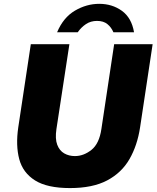

<svg xmlns="http://www.w3.org/2000/svg" viewBox="-20 -948 798 978"><path d="M336.5 10Q220.5 10 158.5 -29Q96.5 -68 78 -137.5Q59.5 -207 73 -299L137 -723H333.5L267.5 -291Q260 -241 271.5 -210.8Q283 -180.5 307 -166.8Q331 -153 361.5 -153Q406 -153 445.8 -184.5Q485.5 -216 496.5 -291L561.5 -723H757.5L693.5 -299Q679.5 -207 639.5 -137.5Q599.5 -68 525.8 -29Q452 10 336.5 10ZM485.5 -928.5Q421 -928.5 361.8 -893.8Q302.5 -859 270.8 -783.5H375.8Q393.5 -809 417.8 -825.2Q442.1 -841.5 474.1 -841.5Q507.1 -841.5 527 -825.2Q547 -809 557.8 -783.5H662.8Q650.4 -857 601 -892.8Q551.5 -928.5 485.5 -928.5Z"/></svg>

Font: Public Sans Black
Style: Italic
Weight: 900
Italic angle: -8°
Designer: The Public Sans project authors (U.S. Web Design System). Libre Franklin designed by Pablo Impallari and Rodrigo Fuenzal
Version: Version 1.007; ttfautohint (v1.8.1) -l 8 -r 50 -G 200 -x 14 